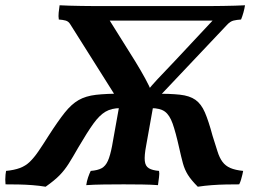

<svg xmlns="http://www.w3.org/2000/svg" viewBox="-46 -699 990 728"><path d="M441 -257 221 -606Q214 -618 203 -621Q192 -624 177 -625Q175 -637 176.5 -651.5Q178 -666 180 -679Q196 -678 217 -677.5Q238 -677 262.5 -676.5Q287 -676 311 -676H752Q776 -676 800 -676.5Q824 -677 845.5 -677.5Q867 -678 883 -679Q881 -666 877 -651.5Q873 -637 868 -625Q852 -624 839.5 -621Q827 -618 815 -605L486 -257ZM127 9Q103 5 77 3Q51 1 25 0.5Q-1 0 -25 0Q-26 -8 -26 -18Q-26 -28 -25 -37Q-24 -46 -23 -51Q8 -54 29.5 -62Q51 -70 67 -85.5Q83 -101 99.5 -125Q116 -149 138 -184Q174 -240 199.5 -272Q225 -304 252 -319.5Q279 -335 318 -339.5Q357 -344 420 -344L410 -289Q377 -289 354 -275.5Q331 -262 308 -230Q285 -198 251 -140Q230 -103 214.5 -78.5Q199 -54 180 -34.5Q161 -15 127 9ZM281 3Q283 -12 288 -26.5Q293 -41 298 -51Q324 -53 339 -61Q354 -69 363 -89Q372 -109 379 -146L413 -336H542L508 -146Q501 -109 503 -89Q505 -69 518.5 -61Q532 -53 557 -51Q559 -42 557 -27.5Q555 -13 553 3Q527 1 493 0.5Q459 0 423 0Q387 0 348 0.5Q309 1 281 3ZM704 9Q679 -16 666.5 -36Q654 -56 647.5 -80Q641 -104 633 -140Q620 -198 608.5 -230.5Q597 -263 579 -276Q561 -289 527 -289L536 -344Q599 -344 636 -340Q673 -336 695 -320.5Q717 -305 731 -272.5Q745 -240 760 -184Q771 -150 778.5 -125.5Q786 -101 797.5 -85.5Q809 -70 827.5 -62Q846 -54 876 -51Q875 -46 873 -37Q871 -28 868 -18Q865 -8 861 0Q837 0 810.5 0.5Q784 1 757 3Q730 5 704 9ZM510 -351Q528 -374 551 -398.5Q574 -423 617 -468L791 -654L801 -621H303L350 -653L467 -466Q489 -430 504.5 -401.5Q520 -373 529 -351Z"/></svg>

Font: Vollkorn SemiBold
Style: Italic
Weight: 600
Italic angle: -11°
Designer: Friedrich Althausen
Foundry: Friedrich Althausen
Version: Version 5.000